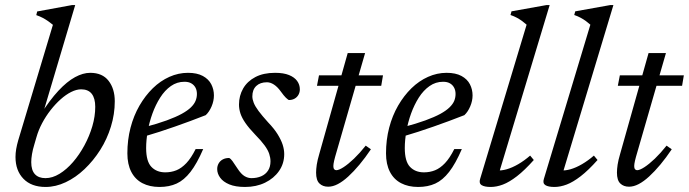

<svg xmlns="http://www.w3.org/2000/svg" viewBox="-20 -732 2734 762"><path d="M116.5 -159.5Q110 -138.5 107 -120.5Q104 -102.5 104 -88.5Q104 -56.5 118.5 -40.8Q133 -25 160.5 -25Q188 -25 216.2 -42.2Q244.5 -59.5 269.8 -88.8Q295 -118 315 -155Q335 -192 346.5 -231.2Q358 -270.5 358 -308Q358 -342 344 -359.8Q330 -377.5 302 -377.5Q283.5 -377.5 262.5 -367Q241.5 -356.5 220.8 -338Q200 -319.5 181 -295.2Q162 -271 147.2 -243.2Q132.5 -215.5 124.5 -187ZM190 -633.5Q180.5 -641.5 170.8 -648.2Q161 -655 149.8 -661Q138.5 -667 124 -672L127.5 -686.5L266.5 -712H278.5L144 -260L140.5 -276.5Q177.5 -335 211.8 -371.8Q246 -408.5 277.8 -425.8Q309.5 -443 338 -443Q386.5 -443 411 -411.2Q435.5 -379.5 435.5 -330Q435.5 -279 420.2 -229.5Q405 -180 377.8 -137Q350.5 -94 315.5 -60.8Q280.5 -27.5 240.8 -8.8Q201 10 161 10Q104.5 10 73 -22.5Q41.5 -55 41.5 -109Q41.5 -124 44.2 -140.2Q47 -156.5 52 -174Z M712 -407.5Q682.5 -407.5 658.2 -390.5Q634 -373.5 615.8 -344.8Q597.5 -316 585 -281.5Q572.5 -247 566.2 -211.2Q560 -175.5 560 -144.5Q560 -91.5 580.8 -69.8Q601.5 -48 636 -48Q659.5 -48 680 -56.2Q700.5 -64.5 719.5 -84.5Q738.5 -104.5 756.5 -140.5H786.5Q761.5 -82.5 736 -49.8Q710.5 -17 681 -3.5Q651.5 10 613 10Q574 10 545.2 -5Q516.5 -20 501 -50Q485.5 -80 485.5 -123.5Q485.5 -177 498 -225Q510.5 -273 533.5 -312.8Q556.5 -352.5 586.5 -381.8Q616.5 -411 652.2 -427Q688 -443 726 -443Q762 -443 785 -430.5Q808 -418 818.5 -397.5Q829 -377 829 -353.5Q829 -331.5 819.8 -309.8Q810.5 -288 796.5 -275Q766 -263 735.8 -251.8Q705.5 -240.5 674.8 -229.8Q644 -219 613.8 -209.2Q583.5 -199.5 553 -190.5L554.5 -227.5Q605.5 -241 641.8 -254.2Q678 -267.5 701.2 -280.2Q724.5 -293 737.8 -306Q751 -319 756.2 -332Q761.5 -345 761.5 -359Q761.5 -373.5 755.8 -384.2Q750 -395 739.2 -401.2Q728.5 -407.5 712 -407.5Z M889.5 -105Q896 -102 902.5 -92.8Q909 -83.5 923 -62.5Q937 -41 950.5 -33Q964 -25 978 -25Q999.5 -25 1016.8 -32.5Q1034 -40 1043.8 -55Q1053.5 -70 1053.5 -91.5Q1053.5 -106 1048.5 -121.2Q1043.5 -136.5 1030.2 -154.8Q1017 -173 992 -198.5Q968 -223.5 954 -243.8Q940 -264 934.2 -281.8Q928.5 -299.5 928.5 -317Q928.5 -352 945 -380.8Q961.5 -409.5 993.5 -426.2Q1025.5 -443 1071.5 -443Q1105.5 -443 1127 -434.2Q1148.5 -425.5 1159.2 -410.8Q1170 -396 1170 -377.5Q1170 -365.5 1164.5 -355.8Q1159 -346 1149.2 -340.5Q1139.5 -335 1126 -335Q1121 -338 1114 -344.8Q1107 -351.5 1094 -369.5Q1081 -387.5 1067 -396.5Q1053 -405.5 1039.5 -405.5Q1012.5 -405.5 997 -390.8Q981.5 -376 981.5 -349.5Q981.5 -338 987 -324Q992.5 -310 1006.2 -291.5Q1020 -273 1043.5 -247Q1068 -221.5 1081.8 -199.2Q1095.5 -177 1101.8 -157.8Q1108 -138.5 1108 -120.5Q1108 -83 1087.5 -53.5Q1067 -24 1032 -7Q997 10 952.5 10Q914.5 10 890 -0.2Q865.5 -10.5 853.8 -26.8Q842 -43 842 -61Q842 -73.5 847.8 -83.5Q853.5 -93.5 864 -99.2Q874.5 -105 889.5 -105Z M1238 -391.5 1246 -433H1500L1493 -391.5ZM1310 -109.5Q1308 -101.5 1306.2 -94.5Q1304.5 -87.5 1303.8 -82.2Q1303 -77 1303 -73Q1303 -64.5 1306.2 -60.5Q1309.5 -56.5 1314.5 -56.5Q1325 -56.5 1343.5 -68.5Q1362 -80.5 1384.8 -102.2Q1407.5 -124 1431.5 -154L1452 -139.5Q1429.5 -106 1406.8 -78.8Q1384 -51.5 1362.5 -31.8Q1341 -12 1321 -1.5Q1301 9 1282.5 9Q1261 9 1247.8 -3.8Q1234.5 -16.5 1234.5 -47Q1234.5 -60.5 1237.2 -78.8Q1240 -97 1247 -120.5L1360 -521.5H1429Z M1738.5 -407.5Q1709 -407.5 1684.8 -390.5Q1660.5 -373.5 1642.2 -344.8Q1624 -316 1611.5 -281.5Q1599 -247 1592.8 -211.2Q1586.5 -175.5 1586.5 -144.5Q1586.5 -91.5 1607.2 -69.8Q1628 -48 1662.5 -48Q1686 -48 1706.5 -56.2Q1727 -64.5 1746 -84.5Q1765 -104.5 1783 -140.5H1813Q1788 -82.5 1762.5 -49.8Q1737 -17 1707.5 -3.5Q1678 10 1639.5 10Q1600.5 10 1571.8 -5Q1543 -20 1527.5 -50Q1512 -80 1512 -123.5Q1512 -177 1524.5 -225Q1537 -273 1560 -312.8Q1583 -352.5 1613 -381.8Q1643 -411 1678.8 -427Q1714.5 -443 1752.5 -443Q1788.5 -443 1811.5 -430.5Q1834.5 -418 1845 -397.5Q1855.5 -377 1855.5 -353.5Q1855.5 -331.5 1846.2 -309.8Q1837 -288 1823 -275Q1792.5 -263 1762.2 -251.8Q1732 -240.5 1701.2 -229.8Q1670.5 -219 1640.2 -209.2Q1610 -199.5 1579.5 -190.5L1581 -227.5Q1632 -241 1668.2 -254.2Q1704.5 -267.5 1727.8 -280.2Q1751 -293 1764.2 -306Q1777.5 -319 1782.8 -332Q1788 -345 1788 -359Q1788 -373.5 1782.2 -384.2Q1776.5 -395 1765.8 -401.2Q1755 -407.5 1738.5 -407.5Z M2070 -634Q2061 -642 2051.8 -648.8Q2042.5 -655.5 2031.5 -661.5Q2020.5 -667.5 2006 -672.5L2010 -687L2149.5 -712H2161.5L1959 -40.5L1952 -56Q1969 -54 1991 -60.2Q2013 -66.5 2037 -80.5Q2061 -94.5 2084 -114.5L2098.5 -97Q2062 -56 2031.5 -32.5Q2001 -9 1975.8 0.5Q1950.5 10 1927.5 10Q1903 10 1891.5 2.8Q1880 -4.5 1885.5 -22Z M2323 -634Q2314 -642 2304.8 -648.8Q2295.5 -655.5 2284.5 -661.5Q2273.5 -667.5 2259 -672.5L2263 -687L2402.5 -712H2414.5L2212 -40.5L2205 -56Q2222 -54 2244 -60.2Q2266 -66.5 2290 -80.5Q2314 -94.5 2337 -114.5L2351.5 -97Q2315 -56 2284.5 -32.5Q2254 -9 2228.8 0.5Q2203.5 10 2180.5 10Q2156 10 2144.5 2.8Q2133 -4.5 2138.5 -22Z M2432 -391.5 2440 -433H2694L2687 -391.5ZM2504 -109.5Q2502 -101.5 2500.2 -94.5Q2498.5 -87.5 2497.8 -82.2Q2497 -77 2497 -73Q2497 -64.5 2500.2 -60.5Q2503.5 -56.5 2508.5 -56.5Q2519 -56.5 2537.5 -68.5Q2556 -80.5 2578.8 -102.2Q2601.5 -124 2625.5 -154L2646 -139.5Q2623.5 -106 2600.8 -78.8Q2578 -51.5 2556.5 -31.8Q2535 -12 2515 -1.5Q2495 9 2476.5 9Q2455 9 2441.8 -3.8Q2428.5 -16.5 2428.5 -47Q2428.5 -60.5 2431.2 -78.8Q2434 -97 2441 -120.5L2554 -521.5H2623Z"/></svg>

Font: Newsreader 17pt
Style: Italic
Weight: 400
Italic angle: -17°
Version: Version 1.003